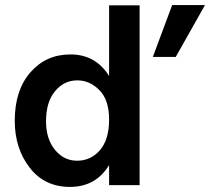

<svg xmlns="http://www.w3.org/2000/svg" viewBox="-20 -728 826 755"><path d="M161 -251Q161 -182 196 -139Q231 -96 283 -96Q337 -96 373 -137.5Q409 -179 409 -258Q409 -335 371 -373.5Q333 -412 284 -412Q232 -412 196.5 -369.5Q161 -327 161 -251ZM529 0H409V-79Q357 7 255 7Q155 7 96.5 -69Q38 -145 38 -253Q38 -373 99.5 -443.5Q161 -514 257 -514Q356 -514 409 -429V-707H529ZM671 -504H581L657 -708H786Z"/></svg>

Font: Hind Siliguri SemiBold
Style: Regular
Weight: 600
Designer: Jyotish Sonowal
Foundry: Indian Type Foundry
Version: Version 1.001;PS 1.0;hotconv 1.0.86;makeotf.lib2.5.63406; tt